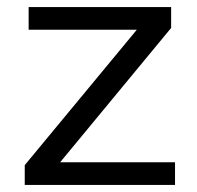

<svg xmlns="http://www.w3.org/2000/svg" viewBox="-20 -523 558 543"><path d="M150 -64H475V0H50V-56L367 -439H61V-503H464V-444Z"/></svg>

Font: PRinguin Sans
Style: Regular
Weight: 400
Designer: Vernon Adams
Foundry: Vernon Adams
Version: ""